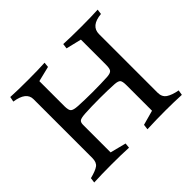

<svg xmlns="http://www.w3.org/2000/svg" viewBox="-152 -865 1069 1069"><g transform="rotate(-45 382.5 -330.5)"><path d="M35 3 39 -27Q86 -39 105 -53Q124 -67 124 -101V-564Q124 -621 35 -634L41 -664Q94 -661 179 -661Q259 -661 311 -664L308 -634L218 -612V-414Q218 -383 228 -373.5Q238 -364 271 -362Q322 -359 384 -359Q451 -359 503 -362Q528 -364 536.5 -373.5Q545 -383 545 -414V-612L454 -634L458 -664Q511 -661 598 -661Q678 -661 729 -664L725 -634Q638 -626 638 -562V-101Q638 -67 662 -51Q686 -35 730 -27L725 3Q661 0 599 0Q527 0 454 3L458 -28L545 -52V-252Q545 -284 537 -293Q529 -302 503 -304Q449 -307 390 -307Q322 -307 271 -304Q240 -302 229 -295.5Q218 -289 218 -267V-51L312 -27L309 3Q253 0 174 0Q93 0 35 3Z"/></g></svg>

Font: Darwin Serif Regular ALPHA
Style: Regular
Weight: 400
Designer: Emily de Oliveira Santos
Version: Version 0.1